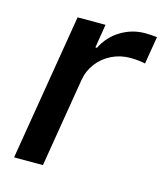

<svg xmlns="http://www.w3.org/2000/svg" viewBox="-89 -622 590 691"><g transform="rotate(15 206.0 -277.0)"><path d="M27.3 0 117.7 -545.9H221.7L207.5 -458H213.4Q235.4 -502.9 277.3 -528.3Q319.3 -553.7 367.2 -553.7Q377.4 -553.7 390.4 -553Q403.3 -552.2 412.1 -550.8L395 -448.2Q387.7 -450.2 371.6 -452.1Q355.5 -454.1 339.8 -454.1Q302.2 -454.1 270.3 -438.5Q238.3 -422.9 217 -395.3Q195.8 -367.7 189.5 -331.5L134.8 0Z"/></g></svg>

Font: Inter Medium
Style: Italic
Weight: 500
Italic angle: -9.3988°
Designer: Rasmus Andersson
Foundry: rsms
Version: Version 4.001;git-66647c0bb